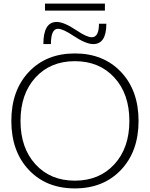

<svg xmlns="http://www.w3.org/2000/svg" viewBox="-20 -1037 833 1067"><path d="M230 -978V-1017H563V-978ZM404 -869Q462 -830 490 -830Q530 -830 530 -905H571Q571 -792 498 -792Q457 -792 388 -838Q330 -877 302 -877Q263 -877 263 -792H221Q221 -915 295 -915Q336 -915 404 -869ZM140 -93Q43 -196 43 -365Q43 -534 140 -637Q237 -740 396 -740Q555 -740 652.5 -637Q750 -534 750 -365Q750 -196 652.5 -93Q555 10 396 10Q237 10 140 -93ZM177 -124Q260 -33 396 -33Q532 -33 615.5 -124Q699 -215 699 -365Q699 -515 615.5 -606Q532 -697 396 -697Q260 -697 177 -606Q94 -515 94 -365Q94 -215 177 -124Z"/></svg>

Font: M PLUS 1p Light
Style: Regular
Weight: 300
Version: Version 1.061